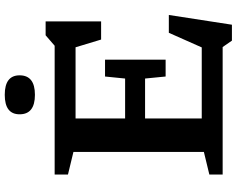

<svg xmlns="http://www.w3.org/2000/svg" viewBox="-114 -843 996 808"><g transform="rotate(-90 384.0 -439.0)"><path d="M53.5 0V-56L148.5 -79V-628L53.5 -651V-707H595.5L639.5 -745H698V-511.5H621.5L589 -619H289.5V-410.5H457.5L466 -495H537V-240H466L457.5 -326.5H289.5V-88H588.5L650 -226.5H725L684 39H617L590 0ZM389 -790Q307 -790 307 -854.5Q307 -917 389 -917Q471 -917 471 -854.5Q471 -790 389 -790Z"/></g></svg>

Font: Newsreader Caption Medium
Style: Regular
Weight: 500
Designer: Hugues Gentile
Foundry: Production Type
Version: Version 1.001